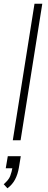

<svg xmlns="http://www.w3.org/2000/svg" viewBox="-21 -756 259 1035"><path d="M48 0 165 -736H207L90 0ZM19 259 -1 237Q26 214 34 193Q42 172 47 144L60 151H10L21 86H91L81 147Q75 183 60.5 211Q46 239 19 259Z"/></svg>

Font: Mulish ExtraLight
Style: Italic
Weight: 200
Italic angle: -9°
Designer: Vernon Adams
Foundry: Vernon Adams
Version: Version 3.603